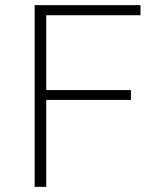

<svg xmlns="http://www.w3.org/2000/svg" viewBox="-20 -724 598 744"><path d="M114.3 0V-704.1H524.4V-665H159.2V-375H487.3V-336.9H159.2V0Z"/></svg>

Font: Gothic A1 ExtraLight
Style: Regular
Weight: 275
Designer: HanYang I&C Co.,Ltd.
Foundry: HanYang I&C Co.,Ltd.
Version: Version 2.50